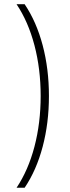

<svg xmlns="http://www.w3.org/2000/svg" viewBox="-20 -762 331 906"><path d="M58.1 124Q113.3 41.5 142.6 -70.1Q171.9 -181.6 171.9 -309.1Q171.9 -436.5 142.6 -548.1Q113.3 -659.7 58.1 -742.2H96.2Q151.9 -659.7 181.4 -548.1Q210.9 -436.5 210.9 -309.1Q210.9 -181.6 181.4 -70.1Q151.9 41.5 96.2 124Z"/></svg>

Font: Trueno UltraLight
Style: Regular
Weight: 250
Designer: Julieta Ulanovsky
Foundry: Julieta Ulanovsky
Version: Version 3.001b | FøM Fix